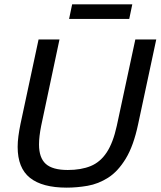

<svg xmlns="http://www.w3.org/2000/svg" viewBox="-20 -849 737 881"><path d="M286 12Q174 12 117.5 -33Q61 -78 61 -175Q61 -198 64.5 -224.5Q68 -251 74 -280L157 -668H253L169 -272Q164 -247 161.5 -225.5Q159 -204 159 -186Q159 -125 190 -97Q221 -69 291 -69Q352 -69 396 -87Q440 -105 469.5 -149.5Q499 -194 516 -272L601 -668H697L614 -280Q593 -180 557 -121Q521 -62 476 -33.5Q431 -5 382 3.5Q333 12 286 12ZM297 -762 311 -829H587L573 -762Z"/></svg>

Font: Atkinson Hyperlegible
Style: Italic
Weight: 400
Italic angle: -12°
Designer: Elliott Scott, Megan Eiswerth, Linus Boman, Theodore Petrosky
Foundry: Braille Institute
Version: Version 1.006; ttfautohint (v1.8.3)